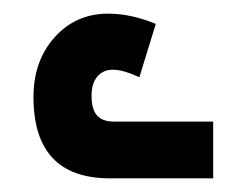

<svg xmlns="http://www.w3.org/2000/svg" viewBox="-20 -864 343 281"><path d="M29 -722Q29 -775 60 -809.5Q91 -844 138 -844Q172 -844 208 -829L184 -751Q160 -762 145 -762Q131 -762 122.5 -752Q114 -742 114 -724Q114 -704 122 -695Q130 -686 147 -686H292V-603H141Q29 -603 29 -722Z"/></svg>

Font: Noto Sans Armenian Medium Cond
Style: Regular
Weight: 500
Width: 3
Designer: Monotype Design team
Foundry: Monotype Imaging Inc.
Version: Version 1.000